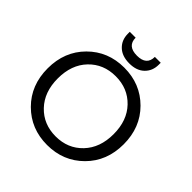

<svg xmlns="http://www.w3.org/2000/svg" viewBox="-232 -1069 1250 1250"><g transform="rotate(45 393.0 -444.0)"><path d="M642.5 -604.5Q743 -504 743 -349Q743 -194 642.5 -93.5Q542 7 393 7Q244 7 143.5 -93.5Q43 -194 43 -349Q43 -504 143.5 -604.5Q244 -705 393 -705Q542 -705 642.5 -604.5ZM136 -349Q136 -224 208.5 -148Q281 -72 393 -72Q505 -72 577.5 -148Q650 -224 650 -349Q650 -475 577.5 -550.5Q505 -626 393 -626Q281 -626 208.5 -550.5Q136 -475 136 -349ZM538 -877Q538 -820 500.5 -783.5Q463 -747 396 -747Q329 -747 291 -783.5Q253 -820 253 -878V-895H307Q307 -818 396 -818Q484 -818 484 -895H538Z"/></g></svg>

Font: SVN-Poppins
Style: Regular
Weight: 400
Designer: Ninad Kale (Devanagari), Jonny Pinhorn (Latin)
Foundry: Indian Type Foundry
Version: Version 3.002 2017